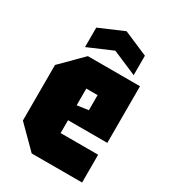

<svg xmlns="http://www.w3.org/2000/svg" viewBox="-186 -861 854 957"><g transform="rotate(30 241.0 -382.0)"><path d="M31 -120V-440L151 -560H451V-234H225V-160H441V0H151ZM225 -320 290 -329V-416H225ZM116 -592V-704L256 -764L396 -704V-592L256 -652Z"/></g></svg>

Font: Tektur Condensed ExtraBold
Style: Regular
Weight: 800
Width: 3
Designer: Adam Jagosz
Foundry: Adam Jagosz
Version: Version 1.005;gftools[0.9.30]